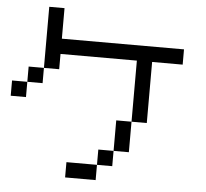

<svg xmlns="http://www.w3.org/2000/svg" viewBox="-60 -981 1119 1044"><g transform="rotate(5 500.0 -458.5)"><path d="M0 -416.7V-500H83.3V-416.7ZM750 -333.3H666.7V-666.7H250V-583.3H166.7V-916.7H250V-750H916.7V-666.7H750ZM166.7 -583.3V-500H83.3V-583.3ZM333.3 0V-83.3H500V0ZM500 -83.3V-166.7H583.3V-83.3ZM666.7 -166.7H583.3V-333.3H666.7Z"/></g></svg>

Font: GalmuriMono11 Regular
Style: Regular
Weight: 400
Designer: Lee Minseo (quiple)
Version: Version 2.399;hotconv 1.1.1;makeotfexe 2.6.0 DEVELOPMENT